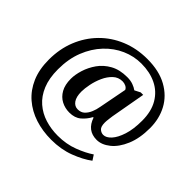

<svg xmlns="http://www.w3.org/2000/svg" viewBox="-196 -943 1313 1313"><g transform="rotate(45 460.5 -286.0)"><path d="M455 142Q371 142 298.5 118.5Q226 95 171.5 48Q117 1 86.5 -69.5Q56 -140 56 -235Q56 -338 91 -425Q126 -512 189.5 -577Q253 -642 340 -678Q427 -714 530 -714Q644 -714 721.5 -671Q799 -628 838 -555.5Q877 -483 877 -392Q877 -294 847 -223Q817 -152 770 -114.5Q723 -77 675 -77Q584 -77 553 -170H548Q527 -131 495 -104Q463 -77 411 -77Q369 -77 333.5 -95.5Q298 -114 276.5 -152Q255 -190 255 -248Q255 -288 270 -336.5Q285 -385 316 -429Q347 -473 397.5 -501Q448 -529 520 -529Q553 -529 577.5 -520Q602 -511 618 -499L659 -520H683L638 -268Q637 -260 634 -237.5Q631 -215 631 -201Q631 -161 647.5 -147Q664 -133 683 -133Q711 -133 738.5 -163Q766 -193 784.5 -250.5Q803 -308 803 -390Q803 -480 767 -541Q731 -602 668 -632.5Q605 -663 523 -663Q451 -663 384 -633.5Q317 -604 263.5 -547.5Q210 -491 178.5 -411.5Q147 -332 147 -232Q147 -145 172.5 -83.5Q198 -22 242.5 16.5Q287 55 344.5 73Q402 91 467 91Q549 91 618 64.5Q687 38 732 7L756 44Q704 83 626.5 112.5Q549 142 455 142ZM436 -133Q467 -133 486 -151Q505 -169 516.5 -196.5Q528 -224 533 -254L572 -457Q566 -471 550.5 -478.5Q535 -486 518 -486Q478 -486 449.5 -459Q421 -432 403 -392Q385 -352 376.5 -309.5Q368 -267 368 -237Q368 -186 387 -159.5Q406 -133 436 -133Z"/></g></svg>

Font: Noto Naskh Arabic UI Semi
Style: Bold
Weight: 700
Designer: Monotype Design Team, David Williams, Mohamad Dakak and Nizar Qandah
Foundry: Monotype Imaging Inc.
Version: Version 2.014; ttfautohint (v1.8.4.7-5d5b)